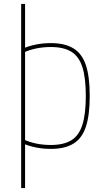

<svg xmlns="http://www.w3.org/2000/svg" viewBox="-20 -750 540 980"><path d="M239 10Q198 10 160 2Q122 -6 90 -21L99 -39Q128 -25 164 -17.5Q200 -10 239 -10Q305 -10 344 -34Q383 -58 400.5 -113Q418 -168 418 -260Q418 -353 400.5 -407.5Q383 -462 344 -486Q305 -510 239 -510Q200 -510 164 -502.5Q128 -495 99 -481L90 -499Q122 -514 160 -522Q198 -530 239 -530Q311 -530 355 -503Q399 -476 418.5 -417Q438 -358 438 -260Q438 -163 418.5 -103.5Q399 -44 355 -17Q311 10 239 10ZM88 210V-730H108V210Z"/></svg>

Font: M PLUS Code Latin Thin
Style: Regular
Weight: 250
Designer: Coji Morishita
Foundry: UNDERFOREST DESIGN
Version: Version 1.002; ttfautohint (v1.8.3)